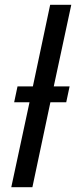

<svg xmlns="http://www.w3.org/2000/svg" viewBox="-20 -780 317 800"><path d="M27 0 103 -354H39L53 -420H117L189 -760H277L204 -420H270L256 -354H190L115 0Z"/></svg>

Font: Manna Sans
Style: Italic
Weight: 400
Italic angle: -12°
Designer: Monotype Design Team
Foundry: Monotype Imaging Inc.
Version: Version 2.001.1; ttfautohint (v1.8.2)